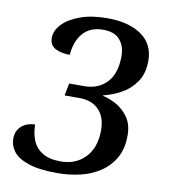

<svg xmlns="http://www.w3.org/2000/svg" viewBox="-82 -794 769 874"><g transform="rotate(10 302.0 -357.0)"><path d="M241 10Q158 10 108.5 -6.5Q59 -23 38 -50Q17 -77 17 -109Q17 -147 42 -168.5Q67 -190 104 -190Q104 -150 117.5 -117Q131 -84 162.5 -64.5Q194 -45 247 -45Q317 -45 360.5 -90.5Q404 -136 404 -217Q404 -278 371 -311Q338 -344 283 -344H213L224 -401H293Q358 -401 397.5 -442.5Q437 -484 437 -565Q437 -611 412 -640Q387 -669 335 -669Q275 -669 242 -631.5Q209 -594 204 -530Q162 -530 136 -544.5Q110 -559 110 -592Q110 -626 138.5 -656Q167 -686 219.5 -705Q272 -724 344 -724Q444 -724 502.5 -683Q561 -642 561 -565Q561 -506 534 -467Q507 -428 466.5 -406Q426 -384 386 -375V-372Q414 -367 447 -349Q480 -331 503.5 -298Q527 -265 527 -214Q527 -153 503 -110.5Q479 -68 438.5 -41Q398 -14 347 -2Q296 10 241 10Z"/></g></svg>

Font: Noto Serif Medium
Style: Italic
Weight: 500
Italic angle: -12°
Designer: Monotype Design Team
Foundry: Monotype Imaging Inc.
Version: Version 2.014; ttfautohint (v1.8.4.7-5d5b)